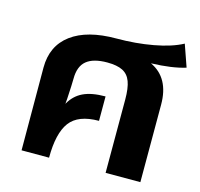

<svg xmlns="http://www.w3.org/2000/svg" viewBox="-95 -741 879 843"><g transform="rotate(15 344.0 -319.0)"><path d="M613 -352V0H455V-333Q455 -385 444 -414.5Q433 -444 407.5 -457Q382 -470 337 -470Q274 -470 243 -444.5Q212 -419 212 -363Q212 -339 208 -271L206 -247Q228 -287 266.5 -305.5Q305 -324 368 -324V-213Q274 -213 236 -162Q198 -111 198 0H73L72 -376Q72 -475 144 -528.5Q216 -582 348 -582Q436 -582 515 -596.5Q594 -611 644 -638L679 -538Q618 -519 523 -516Q613 -474 613 -352Z"/></g></svg>

Font: FiraGOUPP
Style: Bold
Weight: 700
Designer: bBox Type
Foundry: bBox Type GmbH
Version: Version 1.001